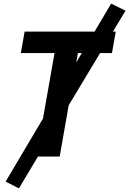

<svg xmlns="http://www.w3.org/2000/svg" viewBox="-20 -869 717 1066"><path d="M85 176.8 11.2 139.2 218.8 -210.9 282.7 -574.2H95.7L116.7 -693.4H504.9L597.2 -849.1L676.8 -809.6L606.9 -693.4H622.6L601.6 -574.2H535.6L361.3 -284.2L311.5 0H190.9ZM403.3 -522.5 434.1 -574.2H412.6Z"/></svg>

Font: CaskaydiaCove NFP
Style: Bold Italic
Weight: 700
Italic angle: -10°
Designer: Aaron Bell
Foundry: Saja Typeworks
Version: Version 2111.001; VTT 6.35;Nerd Fonts 3.1.1